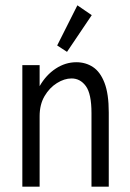

<svg xmlns="http://www.w3.org/2000/svg" viewBox="-20 -702 490 722"><path d="M64 0V-457H129V-378Q153 -420 189.5 -444Q226 -468 267 -468Q302 -468 329.5 -450Q357 -432 373 -390.5Q389 -349 389 -279V0H324V-277Q324 -349 303 -378Q282 -407 249 -407Q222 -407 194 -389.5Q166 -372 147.5 -340.5Q129 -309 129 -265V0ZM232 -507 195 -531 271 -682 325 -645Z"/></svg>

Font: Inconsolata SemiCondensed
Style: Regular
Weight: 400
Width: 4
Monospace: yes
Designer: Raph Levien, Cyreal, Brenton Simpson
Foundry: Raph Levien, Cyreal, Google
Version: Version 3.000; ttfautohint (v1.8.2.53-6de2)